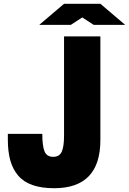

<svg xmlns="http://www.w3.org/2000/svg" viewBox="-20 -970 675 1004"><path d="M314.9 -779.8H504.9V-237.8Q504.9 14.2 263.2 14.2Q196.8 14.2 149.7 -2.4Q102.5 -19 74.5 -52.5Q46.4 -85.9 33.7 -131.8Q21 -177.7 21 -240.2V-270H201.2Q201.2 -207 212.9 -178.5Q224.6 -149.9 257.8 -149.9Q291 -149.9 303 -177Q314.9 -204.1 314.9 -259.8ZM350.1 -839.8H185.1L314.9 -950.2H504.9L634.8 -839.8H470.2L410.2 -878.9Z"/></svg>

Font: Cooper Hewitt
Style: Heavy
Weight: 713
Designer: Village Type and Design LLC
Foundry: Cooper Hewitt Smithsonian Design Museum
Version: 1.000